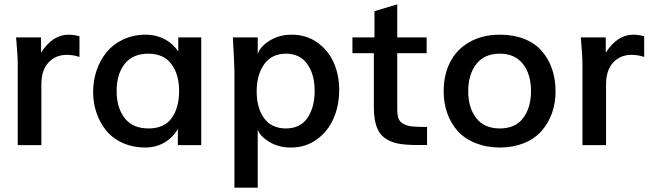

<svg xmlns="http://www.w3.org/2000/svg" viewBox="-20 -675 3056 893"><path d="M172.4 0V-281.7C172.4 -326.2 183.1 -359.9 205.1 -383.8C227.1 -407.7 255.4 -419.9 291 -419.9C311 -419.9 330.6 -416.5 349.6 -410.2V-506.3C332 -511.2 314.9 -513.7 298.8 -513.7C249.5 -513.7 207 -485.8 170.9 -430.2V-501H54.7L56.6 -480C58.1 -465.8 59.1 -448.7 60.5 -427.7C62 -406.7 62.5 -389.6 62.5 -376V0Z M670.9 -77.6C621.6 -77.6 584.5 -93.8 559.6 -126C534.7 -158.2 522.5 -200.2 522.5 -251.5C522.5 -303.7 534.7 -345.7 559.6 -377.4C584.5 -409.2 621.1 -425.3 669.4 -425.3C716.8 -425.3 752.4 -409.7 776.4 -377.9C800.8 -346.2 813 -304.7 813 -252.4C813 -199.2 801.3 -156.7 777.8 -125C754.4 -93.3 718.8 -77.6 670.9 -77.6ZM655.8 11.2C722.7 11.2 777.3 -22.9 807.1 -75.2V0H916V-501H809.1V-435.5C777.8 -482.9 724.1 -513.7 657.7 -513.7C581.5 -513.7 516.6 -481.9 476.1 -432.6C435.5 -383.3 413.1 -317.4 413.1 -247.1C413.1 -180.2 434.1 -117.7 473.1 -68.8C512.2 -20 577.6 11.2 655.8 11.2Z M1309.6 -77.6C1265.1 -77.6 1231 -93.8 1208 -125.5C1185.1 -157.7 1173.8 -199.2 1173.8 -249.5C1173.8 -301.8 1185.5 -343.8 1209 -376.5C1232.4 -409.2 1266.1 -425.3 1310.1 -425.3C1353.5 -425.3 1386.2 -409.2 1409.2 -377C1432.1 -345.2 1443.4 -303.2 1443.4 -252C1443.4 -200.7 1432.1 -158.7 1409.7 -126C1387.2 -93.8 1354 -77.6 1309.6 -77.6ZM1178.7 197.8V-72.8C1184.1 -53.7 1201.7 -34.7 1230.5 -16.1C1259.8 2 1293.9 11.2 1332.5 11.2C1377.9 11.2 1418 -1 1452.6 -25.9C1487.3 -50.8 1513.7 -83.5 1531.2 -123.5C1548.8 -164.1 1557.6 -208 1557.6 -256.3C1557.6 -351.6 1522 -432.1 1454.1 -478.5C1420.4 -502 1380.9 -513.7 1336.4 -513.7C1296.9 -513.7 1262.2 -503.9 1232.4 -484.9C1202.6 -465.8 1185.1 -445.3 1178.7 -423.3V-501H1063C1067.9 -414.6 1070.3 -362.3 1070.3 -343.3V197.8Z M1966.3 -84.5C1935.5 -84.5 1912.6 -85.4 1896.5 -86.9C1880.4 -88.4 1866.7 -92.8 1855.5 -99.1C1832.5 -112.3 1827.6 -132.3 1827.6 -173.3V-427.7H1964.4V-501H1827.6V-654.8L1721.7 -623V-501H1619.1V-427.7H1718.8V-179.7C1718.8 -105 1733.9 -58.6 1769.5 -33.2C1787.6 -20.5 1808.1 -11.7 1831.1 -7.3C1854 -2.9 1883.8 -0.5 1919.4 -0.5H1966.3Z M2305.2 11.2C2387.7 11.2 2457 -18.1 2498.5 -65.4C2541 -113.8 2564 -177.2 2564 -249.5C2564 -325.7 2541.5 -390.1 2500 -437.5C2458.5 -485.8 2390.1 -513.7 2305.7 -513.7C2250.5 -513.7 2202.6 -502 2162.1 -478.5C2122.1 -455.1 2092.3 -423.8 2072.8 -384.3C2053.2 -345.2 2043.5 -300.8 2043.5 -250.5C2043.5 -176.8 2066.4 -112.8 2108.9 -65.4C2151.9 -18.1 2221.2 11.2 2305.2 11.2ZM2304.7 -77.6C2256.3 -77.6 2219.7 -93.8 2194.8 -126C2169.9 -158.2 2157.7 -199.7 2157.7 -251C2157.7 -302.7 2170.4 -344.7 2195.3 -377C2220.2 -409.2 2256.8 -425.3 2304.2 -425.3C2351.6 -425.3 2387.7 -409.2 2412.6 -377C2437.5 -344.7 2449.7 -302.7 2449.7 -251C2449.7 -199.7 2437.5 -158.2 2413.1 -126C2389.2 -93.8 2353 -77.6 2304.7 -77.6Z M2798.8 0V-281.7C2798.8 -326.2 2809.6 -359.9 2831.5 -383.8C2853.5 -407.7 2881.8 -419.9 2917.5 -419.9C2937.5 -419.9 2957 -416.5 2976.1 -410.2V-506.3C2958.5 -511.2 2941.4 -513.7 2925.3 -513.7C2876 -513.7 2833.5 -485.8 2797.4 -430.2V-501H2681.2L2683.1 -480C2684.6 -465.8 2685.5 -448.7 2687 -427.7C2688.5 -406.7 2689 -389.6 2689 -376V0Z"/></svg>

Font: Ride SemiBold
Style: Regular
Weight: 600
Version: Version 3.000